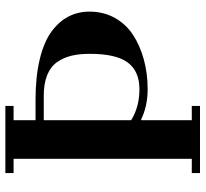

<svg xmlns="http://www.w3.org/2000/svg" viewBox="-44 -688 733 684"><g transform="rotate(-90 322.0 -346.5)"><path d="M46.9 0V-29.3H97.7V-664.1H46.9V-693.4H286.1V-664.1H235.4V-585.9H307.1Q389.2 -585.9 450.9 -571.3Q512.7 -556.6 549.6 -530Q586.4 -503.4 604.2 -469.2Q622.1 -435.1 622.1 -393.6Q622.1 -343.8 599.9 -303.7Q577.6 -263.7 539.1 -238.5Q500.5 -213.4 451.2 -200Q401.9 -186.5 345.7 -186.5Q285.2 -186.5 237.3 -210L235.4 -208.5V-29.3H286.1V0ZM235.4 -245.1Q282.7 -215.8 345.7 -215.8Q409.7 -215.8 440.7 -257.3Q471.7 -298.8 471.7 -392.6Q471.7 -430.7 464.8 -458.7Q458 -486.8 441.7 -509.8Q425.3 -532.7 395.3 -544.7Q365.2 -556.6 321.8 -556.6H235.4Z"/></g></svg>

Font: Monomachus
Style: Medium
Weight: 500
Designer: Alexey Kryukov
Version: Version 1.0